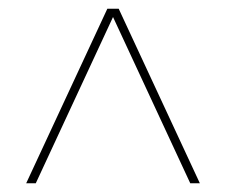

<svg xmlns="http://www.w3.org/2000/svg" viewBox="-20 -548 518 440"><path d="M438 -128H416L239 -509L62 -128H40L226 -528H252Z"/></svg>

Font: Montserrat arm Thin
Style: Regular
Weight: 250
Designer: Julieta Ulanovsky
Foundry: Julieta Ulanovsky
Version: Version 6.000;PS 006.000;hotconv 1.0.88;makeotf.lib2.5.64775